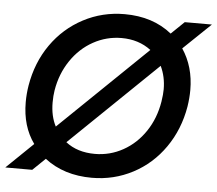

<svg xmlns="http://www.w3.org/2000/svg" viewBox="-59 -769 947 838"><g transform="rotate(5 415.0 -350.0)"><path d="M110 -113Q57 -186 57 -292Q57 -328 63 -365Q80 -467 135 -545.5Q190 -624 273.5 -668Q357 -712 454 -712Q578 -712 661 -645L718 -700H837L717 -585Q768 -509 768 -407Q768 -372 762 -334Q745 -233 690 -154Q635 -75 552 -31.5Q469 12 373 12Q250 12 166 -53L111 0H-7ZM174 -301Q174 -241 197 -197L579 -566Q525 -607 450 -607Q384 -607 326 -575Q268 -543 229 -485Q190 -427 178 -354Q174 -330 174 -301ZM377 -93Q443 -93 500.5 -125Q558 -157 596.5 -214.5Q635 -272 647 -346Q652 -378 652 -400Q652 -455 630 -501L249 -133Q300 -93 377 -93Z"/></g></svg>

Font: Oak Sans Semibold
Style: Italic
Weight: 600
Italic angle: -9.49998°
Foundry: Erik Kennedy, Walven
Version: Version 1.000